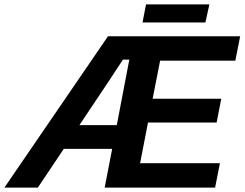

<svg xmlns="http://www.w3.org/2000/svg" viewBox="-67 -853 1112 873"><path d="M911 0H409L443 -176H223L105 0H-47L424 -688H1025L1003 -577H661L627 -404H939L918 -296H606L570 -111H933ZM464 -284 521 -582H492L425 -480L294 -284ZM885 -833 867 -751H581L597 -833Z"/></svg>

Font: Libra Sans
Style: Bold Italic
Weight: 700
Italic angle: -12°
Foundry: Context Ltd
Version: Version 1.002